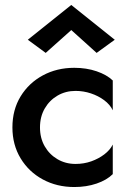

<svg xmlns="http://www.w3.org/2000/svg" viewBox="-20 -743 524 773"><path d="M141 -230Q141 -273 160 -306Q179 -339 211.5 -358Q244 -377 284 -377Q316 -377 346 -367Q376 -357 399.5 -339.5Q423 -322 434 -299V-419Q410 -442 369 -456Q328 -470 279 -470Q209 -470 152.5 -439.5Q96 -409 63 -355Q30 -301 30 -230Q30 -160 63 -105.5Q96 -51 152.5 -20.5Q209 10 279 10Q328 10 369 -4Q410 -18 434 -42V-161Q423 -139 400 -121.5Q377 -104 347.5 -93.5Q318 -83 284 -83Q244 -83 211.5 -102Q179 -121 160 -154Q141 -187 141 -230ZM267 -622 369 -530 442 -583 267 -723 92 -583 164 -530Z"/></svg>

Font: Jost Medium
Style: Regular
Weight: 500
Version: Version 3.710